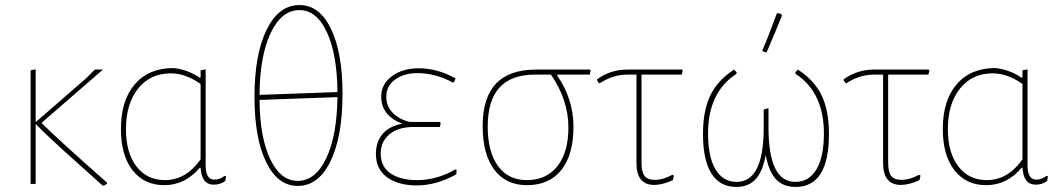

<svg xmlns="http://www.w3.org/2000/svg" viewBox="-20 -727 4201 759"><path d="M101 0V-449L121 -453V-244L321 -418L355 -452H387L144 -241Q206 -179 403 -5V-1Q396 5 389 7L385 6Q380 1 273 -94.5Q166 -190 121 -237V0Z M630 5Q550 5 504 -54Q458 -113 458 -217Q458 -330 513 -394Q568 -458 666 -458Q722 -452 769 -420L773 -421V-449L793 -453V-74Q793 -17 827 -17Q850 -17 868 -32L874 -29L870 -11Q850 3 825 3Q777 3 773 -64H770Q711 5 630 5ZM478 -216Q478 -123 519.5 -69Q561 -15 632 -15Q715 -15 773 -97V-395Q714 -437 655 -437Q574 -437 526 -377Q478 -317 478 -216Z M1157 8Q1078 8 1032 -86.5Q986 -181 986 -344Q986 -512 1034 -609.5Q1082 -707 1164 -707Q1243 -707 1288.5 -613Q1334 -519 1334 -356Q1334 -187 1286.5 -89.5Q1239 8 1157 8ZM1164 -687Q1093 -687 1050 -596.5Q1007 -506 1006 -352L1314 -363Q1313 -511 1272.5 -599Q1232 -687 1164 -687ZM1157 -12Q1227 -12 1269.5 -101Q1312 -190 1314 -343L1006 -332Q1007 -185 1048 -98.5Q1089 -12 1157 -12Z M1627 6Q1555 6 1510.5 -26Q1466 -58 1466 -118Q1466 -167 1493 -198Q1520 -229 1571 -238Q1487 -269 1487 -345Q1487 -395 1529.5 -426Q1572 -457 1634 -457Q1710 -457 1781 -417L1774 -401H1770Q1700 -438 1631 -438Q1577 -438 1542 -412.5Q1507 -387 1507 -344Q1507 -308 1531.5 -282Q1556 -256 1599 -245H1719L1722 -241L1719 -225H1614Q1554 -225 1519.5 -196Q1485 -167 1485 -120Q1485 -68 1524 -41.5Q1563 -15 1629 -15Q1706 -15 1780 -57L1785 -56L1784 -38Q1706 6 1627 6Z M2063 5Q1980 5 1934 -56Q1888 -117 1888 -229Q1888 -452 2099 -452H2312L2315 -448L2311 -432H2184L2183 -428Q2247 -335 2247 -226Q2247 -115 2199 -55Q2151 5 2063 5ZM2062 -15Q2140 -15 2183.5 -70Q2227 -125 2227 -223Q2227 -332 2158 -432H2094Q1908 -432 1908 -227Q1908 -127 1948.5 -71Q1989 -15 2062 -15Z M2566 4Q2496 4 2496 -83V-432H2460Q2403 -432 2351 -398L2347 -399L2340 -410L2341 -414Q2394 -452 2460 -452H2676L2679 -448L2675 -432H2516V-84Q2516 -47 2528 -31.5Q2540 -16 2569 -16Q2601 -16 2638 -36L2644 -33L2640 -15Q2599 4 2566 4Z M3051 -674 3056 -675 3069 -671 3071 -665Q3047 -605 3011 -521L3006 -520L2993 -526Q3017 -581 3051 -674ZM2891 12Q2826 12 2792.5 -41Q2759 -94 2759 -197Q2759 -290 2788 -350Q2817 -410 2882 -452L2892 -441L2891 -435Q2779 -362 2779 -199Q2779 -107 2808.5 -57.5Q2838 -8 2892 -8Q2999 -8 2999 -222V-294L3016 -299L3018 -298V-222Q3018 -8 3124 -8Q3178 -8 3207.5 -57.5Q3237 -107 3237 -199Q3237 -362 3125 -435L3124 -441L3134 -452Q3199 -410 3228 -350Q3257 -290 3257 -197Q3257 12 3125 12Q3076 12 3047.5 -18.5Q3019 -49 3007 -114Q2995 -49 2967 -18.5Q2939 12 2891 12Z M3541 4Q3471 4 3471 -83V-432H3435Q3378 -432 3326 -398L3322 -399L3315 -410L3316 -414Q3369 -452 3435 -452H3651L3654 -448L3650 -432H3491V-84Q3491 -47 3503 -31.5Q3515 -16 3544 -16Q3576 -16 3613 -36L3619 -33L3615 -15Q3574 4 3541 4Z M3879 5Q3799 5 3753 -54Q3707 -113 3707 -217Q3707 -330 3762 -394Q3817 -458 3915 -458Q3971 -452 4018 -420L4022 -421V-449L4042 -453V-74Q4042 -17 4076 -17Q4099 -17 4117 -32L4123 -29L4119 -11Q4099 3 4074 3Q4026 3 4022 -64H4019Q3960 5 3879 5ZM3727 -216Q3727 -123 3768.5 -69Q3810 -15 3881 -15Q3964 -15 4022 -97V-395Q3963 -437 3904 -437Q3823 -437 3775 -377Q3727 -317 3727 -216Z"/></svg>

Font: Alegreya Sans Thin
Style: Regular
Weight: 100
Designer: Juan Pablo del Peral
Foundry: Huerta Tipografica
Version: Version 2.007